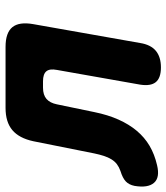

<svg xmlns="http://www.w3.org/2000/svg" viewBox="-26 -616 600 692"><g transform="rotate(-90 274.0 -270.0)"><path d="M111 -450Q122 -501 151 -525.5Q180 -550 231 -550H451Q502 -550 522 -525.5Q542 -501 533 -450L465 -65Q459 -27 437 -8.5Q415 10 377 10Q339 10 324 -8.5Q309 -27 315 -65L368 -365Q373 -391 363 -403Q353 -415 327 -415H304Q278 -415 263.5 -402.5Q249 -390 244 -365L216 -230Q206 -181 189 -143Q172 -105 148.5 -77Q125 -49 94.5 -31Q64 -13 25 -4Q-20 7 -39 -15Q-58 -37 -50 -85Q-46 -105 -34 -116.5Q-22 -128 4 -136Q18 -141 28 -148.5Q38 -156 45.5 -168Q53 -180 58 -195.5Q63 -211 67 -230Z"/></g></svg>

Font: Maple Mono ExtraBold
Style: Italic
Weight: 800
Italic angle: -10°
Monospace: yes
Designer: subframe7536
Version: Version 7.200